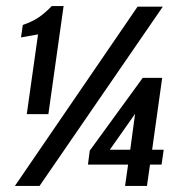

<svg xmlns="http://www.w3.org/2000/svg" viewBox="-20 -611 585 631"><path d="M68 -236 105 -498 49 -488 55 -529Q87 -540 108 -554.5Q129 -569 150 -591H189L139 -236ZM29 0 432 -589H515L110 0ZM391 0 401 -70H269L275 -116L449 -355H513L480 -119H518L511 -70H473L463 0ZM341 -119H408L424 -237Z"/></svg>

Font: Alumni Sans
Style: Bold Italic
Weight: 700
Italic angle: -8°
Designer: Robert E. Leuschke
Foundry: Robert E. Leuschke
Version: Version 1.016